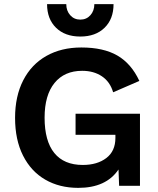

<svg xmlns="http://www.w3.org/2000/svg" viewBox="-20 -900 763 930"><path d="M658 -349V0H557L554 -79Q494 10 359 10Q268 10 199 -30Q130 -70 91.5 -146.5Q53 -223 53 -329Q53 -434 92.5 -511Q132 -588 204.5 -629Q277 -670 374 -670Q481 -670 548.5 -631Q616 -592 655 -508L528 -453Q513 -504 473.5 -530.5Q434 -557 378 -557Q292 -557 244 -498Q196 -439 196 -330Q196 -217 243 -159Q290 -101 381 -101Q451 -101 495 -134.5Q539 -168 539 -232V-247H346V-349ZM369 -723Q295 -723 251.5 -765.5Q208 -808 208 -880H301Q301 -848 320 -826.5Q339 -805 369 -805Q399 -805 418 -826.5Q437 -848 437 -880H530Q530 -808 486.5 -765.5Q443 -723 369 -723Z"/></svg>

Font: Work Sans SemiBold
Style: Regular
Weight: 600
Designer: Wei Huang
Foundry: Wei Huang
Version: Version 1.500